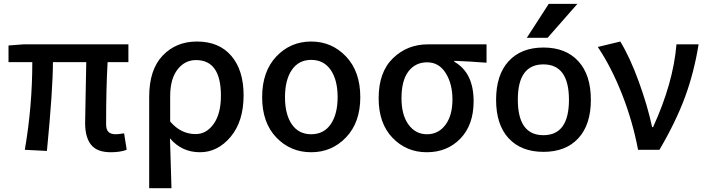

<svg xmlns="http://www.w3.org/2000/svg" viewBox="-20 -781 3683 1001"><path d="M557.6 12.7Q486.3 12.7 455.1 -25.9Q423.8 -64.5 423.8 -139.6Q423.8 -162.1 426.3 -279.8Q428.7 -397.5 429.7 -457H255.9Q255.9 -315.4 224.6 5.9L109.4 0Q148.4 -227.5 148.4 -457H24.4V-543.9L102.5 -549.8H649.4V-457H541Q533.2 -324.2 533.2 -133.8Q533.2 -105.5 545.4 -93.3Q557.6 -81.1 584 -81.1Q595.7 -81.1 627 -85.9L640.6 0Q606.4 12.7 557.6 12.7Z M757.8 200.2V-276.4Q757.8 -417 827.6 -490.7Q897.5 -564.5 1006.8 -564.5Q1122.1 -564.5 1186 -489.7Q1250 -415 1250 -284.2Q1250 -148.4 1182.6 -67.9Q1115.2 12.7 1022.5 12.7Q927.7 12.7 866.2 -59.6Q873 177.7 874 200.2ZM1000 -82Q1056.6 -82 1094.2 -135.3Q1131.8 -188.5 1131.8 -282.2Q1131.8 -467.8 1002 -467.8Q943.4 -467.8 905.3 -418.5Q867.2 -369.1 867.2 -279.3V-147.5Q922.9 -82 1000 -82Z M1602.5 12.7Q1494.1 12.7 1420.4 -64.5Q1346.7 -141.6 1346.7 -274.4Q1346.7 -408.2 1420.4 -486.3Q1494.1 -564.5 1602.5 -564.5Q1710 -564.5 1784.2 -486.3Q1858.4 -408.2 1858.4 -274.4Q1858.4 -142.6 1784.2 -64.9Q1710 12.7 1602.5 12.7ZM1740.2 -274.4Q1740.2 -364.3 1704.1 -416.5Q1668 -468.8 1602.5 -468.8Q1537.1 -468.8 1501.5 -416.5Q1465.8 -364.3 1465.8 -274.4Q1465.8 -184.6 1501.5 -132.8Q1537.1 -81.1 1602.5 -81.1Q1668 -81.1 1704.1 -133.3Q1740.2 -185.5 1740.2 -274.4Z M1954.1 -268.6Q1954.1 -405.3 2028.8 -477.5Q2103.5 -549.8 2210.9 -549.8H2516.6V-454.1Q2427.7 -460.9 2348.6 -463.9V-459Q2449.2 -402.3 2449.2 -252.9Q2449.2 -129.9 2380.4 -58.6Q2311.5 12.7 2205.1 12.7Q2098.6 12.7 2026.4 -62.5Q1954.1 -137.7 1954.1 -268.6ZM2338.9 -262.7Q2338.9 -343.8 2303.7 -399.9Q2268.6 -456.1 2207 -456.1Q2145.5 -456.1 2109.4 -408.7Q2073.2 -361.3 2073.2 -268.6Q2073.2 -181.6 2109.9 -131.3Q2146.5 -81.1 2206.1 -81.1Q2265.6 -81.1 2302.2 -129.9Q2338.9 -178.7 2338.9 -262.7Z M2679.7 -261.7Q2679.7 -76.2 2813 -76.2Q2946.3 -76.2 2946.3 -260.7Q2946.3 -445.3 2813 -445.3Q2679.7 -445.3 2679.7 -261.7ZM2990.2 -760.7 2835 -584H2726.6L2840.8 -760.7ZM2566.4 -260.7Q2566.4 -390.6 2631.8 -461.9Q2697.3 -533.2 2813.5 -533.2Q2929.7 -533.2 2995.1 -461.9Q3060.5 -390.6 3060.5 -260.7Q3060.5 -130.9 2995.1 -60.1Q2929.7 10.7 2813.5 10.7Q2697.3 10.7 2631.8 -60.1Q2566.4 -130.9 2566.4 -260.7Z M3418 0H3306.6Q3278.3 -149.4 3222.7 -290.5Q3167 -431.6 3096.7 -536.1L3213.9 -564.5Q3263.7 -483.4 3310.1 -356Q3356.4 -228.5 3379.9 -118.2H3384.8Q3490.2 -348.6 3506.8 -549.8H3622.1Q3598.6 -403.3 3551.3 -274.9Q3503.9 -146.5 3418 0Z"/></svg>

Font: Gen Shin Gothic Medium
Style: Regular
Weight: 500
Designer: [Source Han Sans]
Ryoko NISHIZUKA  (kana & ideographs); Paul D. Hunt (Latin, Greek & Cyrillic); Wenlong ZHANG  (bopomofo
Version: Version 1.002.20150607